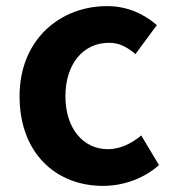

<svg xmlns="http://www.w3.org/2000/svg" viewBox="-20 -594 567 628"><path d="M317 14C379 14 447 -7 500 -54L442 -151C411 -125 373 -106 333 -106C252 -106 194 -174 194 -279C194 -385 252 -454 337 -454C369 -454 395 -441 423 -417L493 -512C452 -547 399 -574 330 -574C178 -574 44 -466 44 -279C44 -94 162 14 317 14Z"/></svg>

Font: Noto Sans Mono CJK JP Bold
Style: Regular
Weight: 700
Designer: Ryoko NISHIZUKA (kana & ideographs); Paul D. Hunt (Latin, Greek & Cyrillic); Wenlong ZHANG (bopomofo); Sandoll Communica
Foundry: Adobe Systems Incorporated
Version: Version 1.004;PS 1.004;hotconv 1.0.82;makeotf.lib2.5.63406